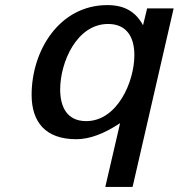

<svg xmlns="http://www.w3.org/2000/svg" viewBox="-20 -533 701 753"><path d="M104 -161C104 -55 158 13 279 13C332 13 389 -9 451 -50L393 200H500L661 -500H557L541 -434C513 -485 471 -513 401 -513C213 -513 104 -335 104 -161ZM216 -182C216 -289 281 -439 404 -439C477 -439 507 -387 507 -317C507 -212 440 -58 318 -58C244 -58 216 -112 216 -182Z"/></svg>

Font: Perun Medium Italic
Style: Regular
Weight: 500
Italic angle: -12°
Foundry: Copyright (c) Stefan Peev, Context Ltd, 2016
Version: Version 1.026